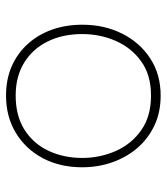

<svg xmlns="http://www.w3.org/2000/svg" viewBox="22 -566 553 637"><g transform="rotate(-90 298.5 -247.5)"><path d="M300 9Q244 9 200 -12Q156 -33 125.2 -69.2Q94.5 -105.5 78.2 -152.5Q62 -199.5 62 -251Q62 -325 92.2 -382Q122.5 -439 176.2 -471.5Q230 -504 300 -504Q354 -504 397.2 -485Q440.5 -466 471.5 -431.5Q502.5 -397 518.8 -351Q535 -305 535 -251Q535 -178.5 505.8 -119.5Q476.5 -60.5 423.5 -25.8Q370.5 9 300 9ZM300 -23Q368.5 -23 413.8 -55.8Q459 -88.5 481.5 -140.5Q504 -192.5 504 -251Q504 -316.5 479.2 -366.2Q454.5 -416 408.8 -444Q363 -472 300 -472Q232.5 -472 186.2 -442.5Q140 -413 116.5 -362.8Q93 -312.5 93 -251Q93 -192.5 115.8 -140.5Q138.5 -88.5 184.5 -55.8Q230.5 -23 300 -23Z"/></g></svg>

Font: Commissioner Thin
Style: Regular
Weight: 100
Designer: Kostas Bartsokas
Foundry: Kostas Bartsokas
Version: Version 1.001;gftools[0.9.23]